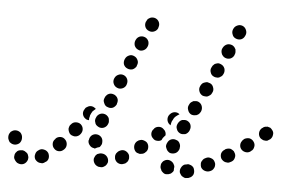

<svg xmlns="http://www.w3.org/2000/svg" viewBox="-70 -616 1048 698"><g transform="rotate(5 454.0 -267.5)"><path d="M37 18Q46 15 51 6Q54 1 54 -4Q55 -9 53 -13Q52 -18 49 -22Q45 -26 41 -28Q41 -28 40 -29Q36 -31 31 -32Q26 -32 21 -31Q16 -30 12 -27Q9 -24 6 -20Q3 -15 3 -10Q2 -6 3 -1Q5 4 8 8Q11 12 15 15Q16 15 17 16Q27 21 37 18ZM657 3Q661 -6 658 -16Q657 -21 654 -25Q650 -29 646 -31Q641 -33 637 -34Q632 -34 627 -32H624Q615 -29 610 -19Q605 -10 608 0Q610 4 613 8Q616 12 621 14Q625 17 630 17Q635 17 640 16L642 15Q652 12 657 3ZM562 9Q557 10 552 8Q548 6 544 2Q540 -1 539 -6Q538 -8 537 -10Q535 -15 536 -20Q536 -25 538 -29Q541 -34 544 -37Q548 -40 553 -42Q563 -45 572 -40Q581 -35 584 -26Q584 -25 585 -25Q585 -24 585 -23Q586 -21 586 -20Q585 -16 585 -11Q585 -9 585 -6Q583 -1 579 2Q576 6 571 7Q567 9 562 9ZM124 -2Q127 -6 128 -11Q129 -16 128 -21Q127 -26 125 -30Q119 -39 109 -41Q99 -44 90 -38L89 -37Q80 -32 78 -22Q75 -12 80 -3Q83 1 87 4Q91 7 96 8Q101 9 106 9Q111 8 115 5L116 4Q121 2 124 -2ZM325 4Q329 3 333 0Q338 -3 340 -7Q343 -12 344 -16Q345 -27 339 -35Q333 -43 323 -45Q322 -45 322 -45Q317 -46 312 -45Q308 -44 303 -42Q299 -39 296 -35Q294 -31 292 -26Q290 -16 296 -7Q301 1 312 4Q313 4 315 4Q320 5 325 4ZM413 -22Q417 -26 418 -31Q420 -36 419 -41Q419 -46 417 -50Q412 -59 402 -63Q392 -66 383 -61L381 -60Q377 -58 374 -54Q370 -50 369 -46Q367 -41 368 -36Q368 -31 370 -27Q375 -17 385 -14Q395 -11 404 -16H406Q410 -19 413 -22ZM727 -23Q730 -27 732 -32Q733 -36 733 -41Q733 -46 730 -51Q726 -60 716 -63Q706 -67 697 -62L695 -61Q690 -59 687 -55Q684 -51 682 -47Q680 -42 681 -37Q681 -32 683 -27Q688 -18 698 -15Q708 -12 717 -16L719 -17Q724 -19 727 -23ZM189 -66Q189 -77 182 -84Q175 -92 165 -92Q154 -92 147 -85L146 -83Q138 -76 138 -66Q138 -55 145 -48Q152 -40 163 -40Q173 -40 181 -48L182 -49Q189 -56 189 -66ZM-23 -66Q-21 -61 -18 -57Q-14 -54 -10 -52Q-5 -50 0 -50Q10 -50 18 -57Q25 -65 25 -75V-77Q25 -87 18 -95Q10 -102 0 -102Q-5 -102 -10 -100Q-14 -98 -18 -95Q-21 -91 -23 -87Q-25 -82 -25 -77V-75Q-25 -70 -23 -66ZM802 -72Q805 -82 799 -91Q797 -96 793 -98Q789 -101 784 -103Q779 -104 774 -103Q769 -102 765 -100L763 -98Q754 -93 751 -83Q749 -73 754 -64Q757 -60 761 -57Q765 -54 770 -53Q775 -52 779 -52Q784 -53 789 -56L791 -57Q800 -62 802 -72ZM485 -79Q486 -90 480 -98Q477 -102 472 -104Q468 -106 463 -107Q458 -108 453 -106Q448 -105 445 -102L443 -101Q435 -94 434 -84Q433 -74 439 -65Q442 -61 446 -59Q451 -57 456 -56Q461 -56 465 -57Q470 -58 474 -61L476 -63Q484 -69 485 -79ZM273 -71Q266 -79 267 -89L268 -91Q269 -101 277 -108Q285 -114 295 -113Q305 -112 312 -104Q318 -96 317 -86V-84Q317 -79 314 -75Q312 -71 309 -68Q300 -66 292 -61Q292 -61 291 -61Q290 -61 290 -62Q279 -63 273 -71ZM549 -92Q550 -87 552 -83Q554 -78 557 -75Q561 -71 565 -69Q575 -66 585 -70Q594 -74 598 -84L599 -86Q600 -91 600 -96Q600 -101 598 -105Q596 -110 593 -113Q589 -117 584 -118Q575 -122 565 -118Q556 -114 552 -104L551 -102Q549 -97 549 -92ZM866 -109Q868 -113 869 -118Q870 -123 869 -127Q868 -132 865 -136Q859 -145 849 -147Q839 -148 830 -143L828 -141Q824 -138 822 -134Q819 -130 818 -125Q817 -120 818 -115Q819 -110 822 -106Q828 -98 838 -96Q849 -94 857 -100L859 -102Q863 -104 866 -109ZM242 -128Q241 -138 233 -145Q225 -151 214 -150Q204 -149 198 -141L196 -139Q193 -136 192 -131Q190 -126 191 -121Q192 -116 194 -112Q196 -107 200 -104Q204 -101 209 -100Q214 -98 218 -99Q223 -99 228 -102Q232 -104 235 -108L236 -109Q243 -118 242 -128ZM492 -133Q492 -144 500 -151L501 -153Q508 -160 519 -160Q529 -160 536 -152Q540 -149 542 -144Q544 -140 544 -135Q544 -134 544 -132Q544 -131 543 -130Q542 -129 540 -127Q534 -121 531 -113Q524 -108 515 -109Q506 -109 500 -116Q492 -123 492 -133ZM284 -161Q285 -156 287 -151Q289 -147 293 -144Q297 -141 302 -139Q312 -136 321 -141Q330 -146 333 -156L334 -158Q335 -163 334 -168Q334 -173 332 -177Q329 -182 325 -185Q321 -188 317 -189Q307 -192 298 -187Q289 -182 286 -172L285 -170Q284 -166 284 -161ZM583 -158Q586 -148 596 -143Q600 -141 605 -141Q610 -141 615 -142Q620 -144 623 -147Q627 -151 629 -155L630 -158Q634 -167 631 -177Q628 -186 618 -191Q614 -193 609 -193Q604 -193 599 -192Q594 -190 591 -187Q587 -183 585 -179L584 -177Q579 -167 583 -158ZM933 -167Q935 -177 928 -185Q925 -189 921 -192Q916 -194 911 -195Q907 -195 902 -194Q897 -193 893 -189L891 -188Q883 -181 882 -171Q881 -161 887 -153Q890 -149 895 -147Q899 -144 904 -144Q909 -143 914 -144Q918 -146 922 -149L924 -150Q932 -157 933 -167ZM272 -195Q277 -200 283 -205Q282 -206 281 -207Q280 -208 278 -209Q274 -212 269 -213Q265 -214 260 -213Q255 -212 251 -209Q246 -207 244 -203L243 -201Q237 -193 238 -183Q240 -172 249 -166Q251 -164 255 -163Q258 -162 262 -162Q261 -169 264 -177V-179Q267 -187 272 -195ZM575 -203Q581 -208 588 -212Q588 -212 588 -212Q588 -212 588 -212Q580 -219 570 -218Q560 -217 553 -209L552 -208Q545 -200 546 -189Q547 -179 555 -172Q556 -172 557 -171Q558 -170 559 -169Q560 -178 563 -186L565 -188Q568 -197 575 -203ZM618 -230Q621 -220 630 -215Q635 -213 640 -213Q645 -213 649 -214Q654 -216 658 -219Q661 -222 664 -227L665 -229Q669 -238 666 -248Q663 -258 653 -263Q649 -265 644 -265Q639 -265 634 -264Q630 -262 626 -259Q622 -256 620 -251L619 -249Q614 -240 618 -230ZM309 -237Q310 -232 312 -228Q314 -223 317 -220Q321 -216 326 -215Q335 -211 345 -215Q354 -220 358 -229V-231Q360 -236 360 -241Q360 -246 358 -250Q356 -255 352 -258Q348 -262 344 -263Q339 -265 334 -265Q329 -265 325 -263Q320 -261 317 -257Q313 -253 312 -249L311 -247Q309 -242 309 -237ZM653 -301Q656 -292 665 -287Q670 -285 675 -285Q680 -284 685 -286Q689 -288 693 -291Q697 -294 699 -299L700 -301Q705 -310 701 -320Q698 -330 689 -334Q684 -336 679 -337Q674 -337 669 -335Q665 -334 661 -331Q657 -327 655 -323L654 -321Q649 -311 653 -301ZM340 -302Q344 -292 354 -288Q363 -284 373 -288Q383 -292 387 -302V-303Q391 -313 387 -323Q383 -332 374 -336Q364 -340 355 -336Q345 -332 341 -323L340 -321Q336 -311 340 -302ZM688 -373Q691 -363 701 -359Q705 -357 710 -357Q715 -356 720 -358Q724 -360 728 -363Q732 -366 734 -371L735 -373Q739 -382 736 -392Q732 -402 723 -406Q719 -408 714 -409Q709 -409 704 -407Q699 -406 696 -402Q692 -399 690 -394L689 -392Q684 -383 688 -373ZM371 -375Q375 -365 385 -361Q394 -357 404 -360Q413 -364 418 -373V-375Q423 -385 419 -394Q415 -404 406 -408Q396 -413 387 -409Q377 -405 373 -396L372 -394Q368 -384 371 -375ZM720 -455Q720 -450 722 -445Q723 -441 727 -437Q730 -433 735 -431Q744 -427 754 -430Q764 -434 768 -443L769 -446Q771 -450 771 -455Q771 -460 770 -465Q768 -469 765 -473Q761 -477 757 -479Q747 -483 738 -480Q728 -476 723 -466L722 -464Q720 -460 720 -455ZM404 -447Q408 -437 417 -433Q426 -428 436 -432Q446 -436 450 -445L451 -447Q455 -456 452 -466Q448 -476 439 -480Q430 -484 420 -481Q410 -477 406 -468L405 -466Q401 -457 404 -447ZM755 -518Q758 -508 768 -504Q777 -500 787 -503Q797 -507 801 -517L802 -519Q806 -528 802 -538Q798 -548 789 -552Q779 -556 770 -552Q760 -548 756 -539L755 -537Q751 -527 755 -518ZM437 -517Q441 -508 451 -504Q461 -500 470 -504Q480 -508 484 -518V-520Q488 -529 484 -539Q480 -548 471 -552Q466 -554 461 -554Q456 -554 451 -552Q447 -550 443 -547Q440 -543 438 -538L437 -537Q433 -527 437 -517Z"/></g></svg>

Font: FRB American Cursive Dotted Black
Style: Bold Italic
Weight: 900
Italic angle: -25°
Version: Version 2.0;Modular Font Editor K font №1